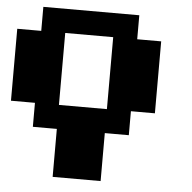

<svg xmlns="http://www.w3.org/2000/svg" viewBox="-54 -610 886 886"><g transform="rotate(5 389.0 -167.0)"><path d="M111.1 -111.1H0V-444.4H111.1V-555.6H555.6V-444.4H666.7V-111.1H555.6V0H444.4V222.2H222.2V0H111.1ZM444.4 -444.4H222.2V-111.1H444.4Z"/></g></svg>

Font: Pixeloid Sans
Style: Bold
Weight: 700
Monospace: yes
Designer: GGBot
Version: 0.3